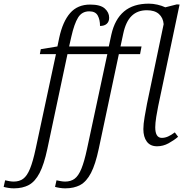

<svg xmlns="http://www.w3.org/2000/svg" viewBox="-157 -790 1010 1050"><path d="M-81 240Q-96 240 -111.5 237.5Q-127 235 -137 232L-129 196Q-120 198 -107 200.5Q-94 203 -82 203Q-51 203 -30 187.5Q-9 172 7 133Q23 94 38 24L149 -494H61L66 -521L157 -536L167 -584Q186 -672 226.5 -718.5Q267 -765 336 -765Q392 -765 416 -743.5Q440 -722 440 -693Q440 -672 427 -660Q414 -648 390 -648Q390 -682 377.5 -705Q365 -728 331 -728Q291 -728 270 -694Q249 -660 233 -589L221 -536H438L452 -601Q471 -685 521.5 -727.5Q572 -770 657 -770Q680 -770 704 -764.5Q728 -759 747 -750L810 -766L825 -765L708 -209Q703 -186 697.5 -151Q692 -116 692 -94Q692 -36 728 -36Q745 -36 762 -43.5Q779 -51 799 -66L817 -42Q795 -23 765 -6.5Q735 10 702 10Q665 10 646 -15.5Q627 -41 627 -84Q627 -111 634 -151.5Q641 -192 647 -223L738 -658Q735 -693 712 -713.5Q689 -734 646 -734Q595 -734 563 -703Q531 -672 517 -606L502 -536H617L609 -494H493L383 24Q365 109 340.5 156Q316 203 282 221.5Q248 240 200 240Q185 240 169.5 237.5Q154 235 144 232L152 196Q161 198 174.5 200.5Q188 203 199 203Q230 203 251 187.5Q272 172 288 133Q304 94 319 24L430 -494H212L102 24Q84 109 59.5 156Q35 203 1 221.5Q-33 240 -81 240Z"/></svg>

Font: Noto Serif Light
Style: Italic
Weight: 300
Italic angle: -12°
Designer: Monotype Design Team
Foundry: Monotype Imaging Inc.
Version: Version 2.013